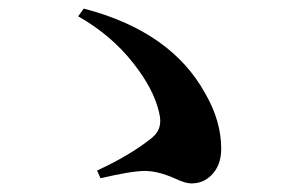

<svg xmlns="http://www.w3.org/2000/svg" viewBox="-20 -580 701 447"><path d="M425 -153C444 -153 459 -159 472 -172C487 -187 495 -207 495 -234C495 -276 483 -319 458 -362C405 -459 310 -525 175 -560L162 -542C213 -513 256 -477 291 -432C321 -394 341 -357 350 -320C358 -288 350 -270 326 -253C296 -230 256 -206 206 -183L214 -165C261 -176 296 -182 317 -182C338 -182 361 -176 386 -165C403 -157 416 -153 425 -153Z"/></svg>

Font: AllPunType Bold
Style: Regular
Weight: 700
Version: 1.0